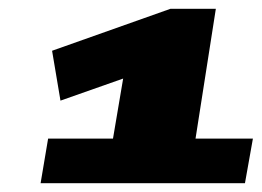

<svg xmlns="http://www.w3.org/2000/svg" viewBox="-20 -785 593 435"><path d="M72 -370 89 -471H236L259 -607L117 -557L98 -670L366 -765H469L423 -471H553L535 -370Z"/></svg>

Font: Georama ExtraExtended ExtraBold
Style: Italic
Weight: 800
Width: 8
Italic angle: -9°
Designer: Jean-Baptiste Levee
Foundry: Production Type
Version: Version 1.000